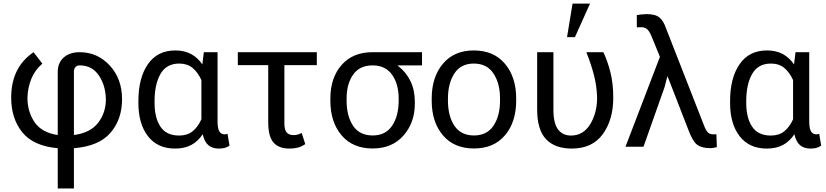

<svg xmlns="http://www.w3.org/2000/svg" viewBox="-20 -820 4616 1073"><path d="M302.7 8.3Q166.5 -3.9 104.5 -80.8Q42.5 -157.7 42.5 -274.9Q42.5 -358.9 73.5 -422.1Q104.5 -485.4 167.5 -528.3L216.8 -464.4Q174.3 -427.7 154.8 -378.9Q135.3 -330.1 133.3 -274.9Q133.3 -195.8 173.3 -137.2Q213.4 -78.6 302.7 -65.4V-418Q302.7 -468.8 335.9 -498.5Q369.1 -528.3 425.3 -528.3Q524.9 -528.3 593.5 -453.9Q662.1 -379.4 662.1 -265.6Q662.1 -152.8 597.4 -77.9Q532.7 -2.9 393.1 8.3V233.4H302.7ZM393.1 -65.4Q485.4 -77.6 528.6 -134Q571.8 -190.4 571.8 -265.6Q569.8 -344.2 531.7 -399.4Q493.7 -454.6 425.3 -454.6Q409.7 -454.6 401.4 -444.6Q393.1 -434.6 393.1 -420.9Z M1195.8 -528.3V-143.6Q1195.8 -101.1 1206.1 -85.2Q1216.3 -69.3 1234.9 -69.3Q1239.3 -69.3 1243.7 -70.1Q1248 -70.8 1251.5 -72.3L1262.7 -5.9Q1248.5 3.4 1234.6 6.8Q1220.7 10.3 1203.1 10.3Q1167 10.3 1144.8 -8.3Q1122.6 -26.9 1112.8 -69.8Q1086.4 -29.8 1048.8 -9.8Q1011.2 10.3 958.5 10.3Q860.4 10.3 806.9 -58.8Q753.4 -127.9 753.4 -244.6V-254.9Q753.4 -384.8 806.6 -461.4Q859.9 -538.1 959.5 -538.1Q1010.3 -538.1 1047.4 -518.3Q1084.5 -498.5 1110.8 -460L1119.1 -528.3ZM843.8 -244.6Q843.8 -161.6 876.7 -112.1Q909.7 -62.5 981 -62.5Q1026.4 -62.5 1055.9 -85.9Q1085.4 -109.4 1105.5 -153.3V-372.6Q1085.4 -416.5 1055.9 -440.7Q1026.4 -464.8 981.9 -464.8Q910.2 -464.8 877 -407Q843.8 -349.1 843.8 -254.9Z M1750.5 -456.1H1569.3V-131.3Q1569.3 -92.8 1582.8 -78.9Q1596.2 -64.9 1620.6 -64.9Q1632.8 -64.9 1644 -68.1Q1655.3 -71.3 1666 -77.1L1686 -14.6Q1664.1 0 1643.6 5.1Q1623 10.3 1597.7 10.3Q1537.6 10.3 1508.3 -23.7Q1479 -57.6 1479 -136.2V-456.1H1309.1V-528.3H1750.5Z M2338.4 -454.6H2203.1L2202.6 -453.1Q2249 -418 2273.7 -367.2Q2298.3 -316.4 2298.3 -251.5V-240.2Q2298.3 -134.8 2234.9 -62.5Q2171.4 9.8 2062.5 9.8Q1951.2 9.8 1888.7 -64Q1826.2 -137.7 1826.2 -257.8V-269.5Q1826.2 -384.8 1888.7 -456.5Q1951.2 -528.3 2061.5 -528.3H2338.4ZM1917 -257.8Q1917 -171.4 1953.1 -117.2Q1989.3 -63 2062.5 -63Q2134.8 -63 2171.4 -117.4Q2208 -171.9 2208 -257.8V-269.5Q2208 -350.1 2171.1 -402.3Q2134.3 -454.6 2061.5 -454.6H2061Q1988.8 -454.1 1952.9 -402.1Q1917 -350.1 1917 -269.5Z M2392.6 -269.5Q2392.6 -389.2 2455.1 -463.6Q2517.6 -538.1 2627.9 -538.1Q2739.3 -538.1 2802 -463.6Q2864.7 -389.2 2864.7 -269.5V-257.8Q2864.7 -137.7 2802.2 -64Q2739.7 9.8 2628.9 9.8Q2517.6 9.8 2455.1 -64Q2392.6 -137.7 2392.6 -257.8ZM2483.4 -257.8Q2483.4 -171.4 2519.5 -117.2Q2555.7 -63 2628.9 -63Q2701.2 -63 2737.8 -117.4Q2774.4 -171.9 2774.4 -257.8V-269.5Q2774.4 -354.5 2737.5 -409.7Q2700.7 -464.8 2627.9 -464.8Q2555.7 -464.8 2519.5 -409.7Q2483.4 -354.5 2483.4 -269.5Z M3072.8 -528.3V-207.5Q3072.8 -130.9 3098.6 -96.7Q3124.5 -62.5 3170.9 -62.5Q3239.7 -62.5 3278.3 -125.7Q3316.9 -189 3316.9 -273.9Q3315.4 -336.9 3299.8 -398.4Q3284.2 -460 3256.8 -528.3H3352.1Q3377 -474.6 3392.1 -412.8Q3407.2 -351.1 3407.2 -273.9Q3407.2 -150.4 3348.6 -70.1Q3290 10.3 3175.3 10.3Q3081.1 10.3 3031.5 -42.2Q2981.9 -94.7 2981.9 -208.5V-528.3ZM3179.7 -799.8H3277.3L3192.9 -612.3H3148.9Z M3576.2 0H3475.6L3668 -502.4L3621.1 -617.2Q3609.4 -645.5 3596.7 -656.7Q3584 -668 3562 -668Q3557.1 -668 3550.3 -667.5Q3543.5 -667 3539.1 -667L3538.6 -735.4Q3546.9 -737.3 3564 -739.3Q3581.1 -741.2 3593.8 -741.2Q3643.1 -741.2 3666 -721.7Q3689 -702.1 3703.1 -659.2L3915.5 -116.2Q3925.3 -90.3 3936.3 -79.8Q3947.3 -69.3 3964.8 -69.3Q3971.2 -69.3 3975.6 -69.3Q3980 -69.3 3983.4 -70.3L3986.3 2Q3979.5 3.9 3969.2 5.9Q3959 7.8 3948.2 7.8Q3900.4 7.8 3875.5 -11.5Q3850.6 -30.8 3827.6 -92.8L3710.9 -393.1H3709.5L3693.8 -332.5Z M4502.4 -528.3V-143.6Q4502.4 -101.1 4512.7 -85.2Q4522.9 -69.3 4541.5 -69.3Q4545.9 -69.3 4550.3 -70.1Q4554.7 -70.8 4558.1 -72.3L4569.3 -5.9Q4555.2 3.4 4541.3 6.8Q4527.3 10.3 4509.8 10.3Q4473.6 10.3 4451.4 -8.3Q4429.2 -26.9 4419.4 -69.8Q4393.1 -29.8 4355.5 -9.8Q4317.9 10.3 4265.1 10.3Q4167 10.3 4113.5 -58.8Q4060.1 -127.9 4060.1 -244.6V-254.9Q4060.1 -384.8 4113.3 -461.4Q4166.5 -538.1 4266.1 -538.1Q4316.9 -538.1 4354 -518.3Q4391.1 -498.5 4417.5 -460L4425.8 -528.3ZM4150.4 -244.6Q4150.4 -161.6 4183.3 -112.1Q4216.3 -62.5 4287.6 -62.5Q4333 -62.5 4362.5 -85.9Q4392.1 -109.4 4412.1 -153.3V-372.6Q4392.1 -416.5 4362.5 -440.7Q4333 -464.8 4288.6 -464.8Q4216.8 -464.8 4183.6 -407Q4150.4 -349.1 4150.4 -254.9Z"/></svg>

Font: Roboto Web
Style: Regular
Weight: 400
Designer: Google
Version: Version 1.200310; 2013